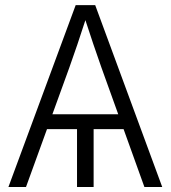

<svg xmlns="http://www.w3.org/2000/svg" viewBox="-20 -748 683 768"><path d="M354.5 -261.2V0H288.1V-261.2ZM13.7 0 282.7 -727.5H360.8L628.9 0H557.6L385.3 -479Q370.6 -520.5 353.3 -571.5Q335.9 -622.6 312 -696.3H331.1Q307.1 -622.1 289.8 -571Q272.5 -520 257.8 -479L84 0ZM141.1 -231.4V-291H501.5V-231.4Z"/></svg>

Font: Inter 28pt Light
Style: Regular
Weight: 300
Designer: Rasmus Andersson
Foundry: rsms
Version: Version 4.001;git-66647c0bb